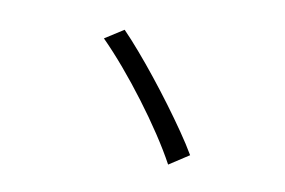

<svg xmlns="http://www.w3.org/2000/svg" viewBox="-69 -727 1138 767"><g transform="rotate(15 500.0 -343.5)"><path d="M362.9 -580.7Q397.5 -550.9 437.9 -511.4Q478.4 -472 521.1 -427Q563.8 -382.1 605 -335.7Q646.1 -289.4 682.3 -245.6Q718.6 -201.9 745.2 -164.3L670 -105.4Q637.4 -154.8 592.3 -211.5Q547.3 -268.1 495.7 -325.3Q444.2 -382.6 391.7 -434.4Q339.1 -486.2 291.8 -526Z"/></g></svg>

Font: Noto Sans JP
Style: Regular
Weight: 100
Designer: Ryoko NISHIZUKA 西塚涼子 (kana, bopomofo & ideographs); Paul D. Hunt (Latin, Greek & Cyrillic); Sandoll Communications 산돌커뮤니
Foundry: Adobe
Version: Version 2.004;hotconv 1.0.118;makeotfexe 2.5.65603